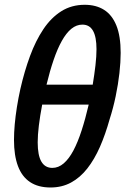

<svg xmlns="http://www.w3.org/2000/svg" viewBox="-20 -789 540 818"><path d="M195.3 9.8Q142.6 9.8 107.9 -13.4Q73.2 -36.6 56.4 -81.8Q39.6 -127 39.6 -192.4Q39.6 -223.1 42.7 -258.5Q45.9 -293.9 52 -332.5Q58.1 -371.1 66.9 -410.6Q84 -485.4 107.9 -550.3Q131.8 -615.2 164.6 -664.3Q197.3 -713.4 241 -741Q284.7 -768.6 340.8 -768.6Q389.2 -768.6 423.3 -747.1Q457.5 -725.6 475.8 -680.4Q494.1 -635.3 494.1 -563.5Q494.1 -525.4 488.8 -477.5Q483.4 -429.7 472.9 -379.2Q462.4 -328.6 447.3 -281.7Q429.2 -216.8 405.8 -163.3Q382.3 -109.9 351.8 -71Q321.3 -32.2 282.5 -11.2Q243.7 9.8 195.3 9.8ZM203.1 -73.7Q229 -73.7 251.5 -93Q273.9 -112.3 292.7 -147.7Q311.5 -183.1 327.6 -232.9Q343.8 -282.7 357.9 -343.3H159.7Q150.4 -294.4 145.5 -253.9Q140.6 -213.4 140.6 -182.6Q140.6 -127.4 156.2 -100.6Q171.9 -73.7 203.1 -73.7ZM178.2 -428.2H375Q382.3 -472.7 386.7 -510.7Q391.1 -548.8 391.1 -579.6Q391.1 -631.8 376.2 -658Q361.3 -684.1 331.1 -684.1Q305.7 -684.1 283.9 -666.3Q262.2 -648.4 243.4 -614.7Q224.6 -581.1 208.5 -533.9Q192.4 -486.8 178.2 -428.2Z"/></svg>

Font: Open Sans SemiCondensed SemiBold
Style: Italic
Weight: 600
Width: 4
Italic angle: -12°
Designer: Monotype Design Team
Foundry: Monotype Imaging Inc.
Version: Version 3.000